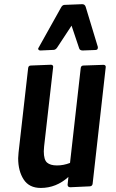

<svg xmlns="http://www.w3.org/2000/svg" viewBox="-20 -904 561 929"><path d="M307.1 -10.3 311 -47.9Q252 5.4 177.2 5.4Q121.1 5.4 94.5 -35.6Q67.9 -76.7 67.9 -138.2Q67.9 -148.4 69.8 -166L116.2 -574.7Q117.7 -586.4 128.4 -586.9L227.1 -590.8Q237.3 -589.8 237.3 -580.6L193.4 -195.3Q191.9 -182.6 191.9 -171.9Q191.9 -130.9 207.8 -117.2Q223.6 -103.5 255.6 -103.5Q287.6 -103.5 318.8 -115.7L370.6 -574.7Q372.1 -586.4 382.8 -586.9L481.4 -590.3Q491.7 -589.4 491.7 -580.1L428.2 -15.1Q426.8 -3.4 415 -2.4L319.8 2Q307.1 1.5 307.1 -10.3ZM394.5 -871.1 453.6 -676.3Q453.6 -668.9 451.4 -665.8Q449.2 -662.6 441.9 -662.1L378.9 -659.7Q366.2 -660.6 363.3 -669.4L326.2 -779.8L256.8 -674.3Q249.5 -663.1 239.3 -662.6L174.8 -659.7Q164.6 -660.6 164.6 -669.4L275.4 -867.7Q281.7 -879.9 292 -880.4L378.4 -883.8Q390.6 -883.3 394.5 -871.1Z"/></svg>

Font: Contrail One
Style: Regular
Weight: 400
Designer: Riccardo De Franceschi
Foundry: Sorkin Type Co.
Version: Version 1.003